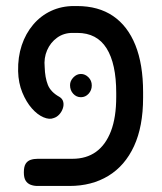

<svg xmlns="http://www.w3.org/2000/svg" viewBox="-20 -606 537 636"><path d="M104 10Q92 10 81.5 6Q71 2 65 -7.5Q59 -17 59 -35Q59 -54 65 -63.5Q71 -73 81.5 -76.5Q92 -80 105 -80H220Q266 -80 298 -103Q330 -126 347.5 -171.5Q365 -217 365 -285V-298Q365 -395 333 -446Q301 -497 236 -497H220Q191 -497 169 -481Q147 -465 136 -439.5Q125 -414 128 -384Q129 -349 138.5 -325Q148 -301 177 -285Q187 -279 189.5 -268.5Q192 -258 188 -246.5Q184 -235 176 -226.5Q168 -218 158 -215Q144 -209 124 -217.5Q104 -226 85.5 -247Q67 -268 54 -299.5Q41 -331 40 -370Q39 -417 52 -456Q65 -495 90 -524.5Q115 -554 149.5 -570Q184 -586 225 -586H235Q306 -586 354.5 -553Q403 -520 428.5 -456.5Q454 -393 454 -301V-282Q454 -187 424 -122Q394 -57 339 -23.5Q284 10 210 10ZM248 -284Q233 -284 222.5 -295.5Q212 -307 212 -324Q212 -338 223 -349.5Q234 -361 248 -361Q262 -361 273 -350Q284 -339 284 -323Q284 -307 273.5 -295.5Q263 -284 248 -284Z"/></svg>

Font: Fredoka SemiCondensed
Style: Regular
Weight: 400
Width: 4
Designer: Ben Nathan
Foundry: Milena B. Brandão, Ben Nathan
Version: Version 2.001